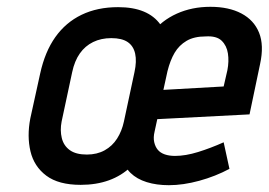

<svg xmlns="http://www.w3.org/2000/svg" viewBox="-20 -533 789 564"><path d="M439 -185 468 -317Q488 -409 451.5 -460.5Q415 -512 327 -512Q266 -512 219.5 -489.5Q173 -467 142.5 -424Q112 -381 98 -317L69 -185Q59 -133 69.5 -88.5Q80 -44 116 -17Q152 10 217 10Q309 10 365 -43.5Q421 -97 439 -185ZM375 -321 344 -176Q338 -148 324 -126Q310 -104 287.5 -91.5Q265 -79 235 -79Q203 -79 185 -92Q167 -105 161.5 -127.5Q156 -150 161 -176L192 -321Q199 -354 214.5 -376Q230 -398 253.5 -409.5Q277 -421 307 -421Q338 -421 355 -409.5Q372 -398 377 -375.5Q382 -353 375 -321ZM434 -146 442 -183 713 -197 744 -345Q756 -400 741 -437Q726 -474 689 -493.5Q652 -513 598 -513Q544 -513 499.5 -493Q455 -473 425 -435Q395 -397 383 -342L340 -139Q332 -100 338.5 -71.5Q345 -43 363.5 -25Q382 -7 411 2Q440 11 476 11Q518 11 565.5 -2Q613 -15 654 -37L637 -115Q599 -98 562 -86.5Q525 -75 494 -75Q477 -75 464 -79.5Q451 -84 443.5 -93Q436 -102 433 -115.5Q430 -129 434 -146ZM648 -327 637 -279 460 -269 472 -324Q480 -356 493 -378Q506 -400 528 -413Q550 -426 584 -426Q616 -428 631 -413.5Q646 -399 649.5 -376Q653 -353 648 -327Z"/></svg>

Font: Advent Pro SemiBold
Style: Italic
Weight: 600
Italic angle: -12°
Version: Version 3.000